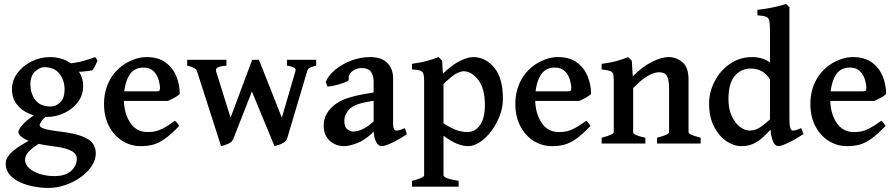

<svg xmlns="http://www.w3.org/2000/svg" viewBox="-20 -716 4472 958"><path d="M458 48.8Q458 82 437.3 113Q416.5 144 382.1 168.5Q347.7 192.9 305.9 207.3Q264.2 221.7 221.7 221.7Q187.5 221.7 150.4 215.1Q113.3 208.5 81.1 193.8Q48.8 179.2 28.6 156Q8.3 132.8 8.3 100.1Q8.3 83.5 19.3 65.7Q30.3 47.9 60.8 25.1Q91.3 2.4 149.9 -27.3Q149.9 -27.3 161.4 -26.4Q172.9 -25.4 184.8 -22.5Q196.8 -19.5 197.8 -13.2Q154.8 11.7 135 29.3Q115.2 46.9 110.1 59.6Q105 72.3 105 82.5Q105 104 124.8 122.3Q144.5 140.6 177.7 151.6Q210.9 162.6 251.5 162.6Q306.6 162.6 335 136.7Q363.3 110.8 363.3 75.2Q363.3 62.5 354.2 50.8Q345.2 39.1 319.8 29.5Q294.4 20 244.6 13.7Q156.2 2.9 114 -17.1Q71.8 -37.1 71.8 -58.6Q71.8 -68.4 91.1 -92Q110.4 -115.7 162.6 -149.4L238.3 -157.2Q199.7 -130.4 188.7 -113.5Q177.7 -96.7 177.7 -92.8Q177.7 -86.9 184.3 -81.3Q190.9 -75.7 213.1 -70.3Q235.4 -64.9 282.2 -59.1Q351.6 -50.8 389.6 -35.9Q427.7 -21 442.9 0.2Q458 21.5 458 48.8ZM466.3 -415Q462.9 -404.3 456.1 -390.4Q449.2 -376.5 440.9 -365.2Q416.5 -360.8 390.4 -358.6Q364.3 -356.4 326.2 -357.9L307.6 -397.5Q357.4 -400.9 395.8 -412.1Q434.1 -423.3 455.1 -431.2ZM395 -287.6Q395 -241.7 368.9 -206.8Q342.8 -171.9 300.8 -152.1Q258.8 -132.3 210.9 -132.3Q162.1 -132.3 123.5 -149.4Q85 -166.5 62.3 -197.5Q39.6 -228.5 39.6 -270Q39.6 -314.5 66.4 -350.8Q93.3 -387.2 136.7 -409.2Q180.2 -431.2 230 -431.2Q277.8 -431.2 314.9 -411.4Q352.1 -391.6 373.5 -359.1Q395 -326.7 395 -287.6ZM302.2 -269.5Q302.2 -315.4 276.6 -348.1Q251 -380.9 201.2 -380.9Q179.2 -380.9 155.5 -359.6Q131.8 -338.4 131.8 -295.9Q131.8 -250 156.2 -217.3Q180.7 -184.6 233.4 -184.6Q259.3 -184.6 280.8 -205.6Q302.2 -226.6 302.2 -269.5Z M877 -247.6Q868.7 -238.3 850.3 -228.3Q832 -218.3 817.4 -212.4H549.8L550.8 -260.3H761.2Q771.5 -260.3 774.9 -263.7Q778.3 -267.1 778.3 -276.4Q778.3 -293.9 771.2 -318.1Q764.2 -342.3 746.3 -360.6Q728.5 -378.9 695.8 -378.9Q645.5 -378.9 621.8 -335.2Q598.1 -291.5 598.1 -220.7Q598.1 -151.9 629.2 -104.5Q660.2 -57.1 716.3 -57.1Q735.4 -57.1 753.4 -60.5Q771.5 -64 794.7 -75.9Q817.9 -87.9 852.5 -113.3Q858.4 -110.4 865.2 -100.6Q872.1 -90.8 874 -87.4Q833 -44.9 802.7 -23.4Q772.5 -2 744.4 5.6Q716.3 13.2 682.1 13.2Q632.3 13.2 590.6 -12.9Q548.8 -39.1 523.9 -86.4Q499 -133.8 499 -197.3Q499 -257.8 523.2 -307.6Q547.4 -357.4 593.3 -390.6Q616.2 -407.2 647.7 -419.2Q679.2 -431.2 710.9 -431.2Q769.5 -431.2 806.2 -404.3Q842.8 -377.4 859.9 -335.2Q877 -293 877 -247.6Z M1557.6 -388.7Q1531.7 -381.8 1523.7 -376.5Q1515.6 -371.1 1512.7 -360.8L1413.1 -26.4Q1409.2 -13.2 1396.7 -5.1Q1384.3 2.9 1370.6 7.1Q1356.9 11.2 1349.6 13.2L1225.1 -288.1L1241.2 -417.5Q1241.2 -417.5 1253.9 -417.5Q1266.6 -417.5 1272 -417.5L1386.2 -128.9L1454.1 -360.8Q1457 -370.6 1449.7 -377Q1442.4 -383.3 1411.6 -388.7V-417.5H1557.6ZM1145.5 -26.4Q1138.7 -6.3 1116.7 2.2Q1094.7 10.7 1083 13.2L962.9 -360.8Q958 -378.4 914.1 -388.7V-417.5H1109.9V-388.7Q1069.3 -384.3 1062.3 -376.7Q1055.2 -369.1 1058.1 -360.8L1130.4 -128.9L1238.3 -417.5Q1244.6 -417.5 1256.3 -417.5Q1268.1 -417.5 1268.1 -417.5L1272.5 -350.6Z M2009.8 -46.4Q1971.7 -20 1935.8 -3.4Q1899.9 13.2 1884.8 13.2Q1866.7 13.2 1855.5 -10Q1844.2 -33.2 1844.2 -73.2V-310.1Q1844.2 -338.9 1831.1 -357.9Q1817.9 -377 1780.8 -376.5Q1757.8 -376 1737.5 -360.4Q1717.3 -344.7 1719.7 -317.4Q1720.7 -313.5 1706.5 -307.4Q1692.4 -301.3 1673.1 -295.7Q1653.8 -290 1636.7 -286.6Q1619.6 -283.2 1613.8 -284.7L1605 -307.1Q1619.6 -341.3 1654.3 -369.4Q1689 -397.5 1734.1 -414.3Q1779.3 -431.2 1825.7 -431.2Q1884.3 -431.2 1912.8 -401.6Q1941.4 -372.1 1941.4 -325.7V-99.6Q1941.4 -64.5 1959 -64.5Q1965.3 -64.5 1974.1 -66.9Q1982.9 -69.3 2000.5 -76.7ZM1848.6 -213.9Q1786.6 -204.1 1762 -194.6Q1737.3 -185.1 1724.1 -171.9Q1712.9 -160.2 1705.6 -146Q1698.2 -131.8 1698.2 -112.3Q1698.2 -80.6 1714.4 -70.1Q1730.5 -59.6 1742.2 -59.6Q1762.2 -59.6 1787.6 -70.8Q1813 -82 1848.6 -113.3L1852.1 -67.4Q1810.1 -22 1768.1 -4.4Q1726.1 13.2 1695.8 13.2Q1671.9 13.2 1648.7 2.4Q1625.5 -8.3 1610.4 -31Q1595.2 -53.7 1595.2 -88.4Q1595.2 -119.6 1606.4 -141.4Q1617.7 -163.1 1634.3 -179.7Q1648.9 -194.3 1670.9 -207.5Q1692.9 -220.7 1734.1 -232.4Q1775.4 -244.1 1848.6 -255.4Z M2315.4 13.2Q2289.6 13.2 2260 1Q2230.5 -11.2 2192.9 -38.6V158.7Q2192.9 165.5 2209.7 172.6Q2226.6 179.7 2268.6 186.5V215.3H2035.6V186.5Q2096.2 171.4 2096.2 158.7V-311.5Q2096.2 -334 2093 -346.2Q2089.8 -358.4 2076.9 -363.3Q2064 -368.2 2035.6 -369.6V-397.5Q2081.5 -404.3 2108.9 -411.6Q2136.2 -418.9 2168.5 -431.2L2186 -413.1L2189.9 -348.6Q2238.8 -395 2276.9 -413.1Q2314.9 -431.2 2340.8 -431.2Q2401.9 -431.2 2445.6 -379.2Q2489.3 -327.1 2489.3 -223.1Q2489.3 -180.2 2473.4 -138.4Q2457.5 -96.7 2431.6 -62.3Q2405.8 -27.8 2375.2 -7.3Q2344.7 13.2 2315.4 13.2ZM2293.5 -360.4Q2277.3 -360.4 2254.9 -347.9Q2232.4 -335.4 2192.9 -296.4V-100.6Q2238.8 -71.8 2264.2 -64.5Q2289.6 -57.1 2312 -57.1Q2350.6 -57.1 2375 -91.6Q2399.4 -126 2399.4 -190.9Q2399.4 -274.9 2366.2 -317.6Q2333 -360.4 2293.5 -360.4Z M2929.2 -247.6Q2920.9 -238.3 2902.6 -228.3Q2884.3 -218.3 2869.6 -212.4H2602.1L2603 -260.3H2813.5Q2823.7 -260.3 2827.1 -263.7Q2830.6 -267.1 2830.6 -276.4Q2830.6 -293.9 2823.5 -318.1Q2816.4 -342.3 2798.6 -360.6Q2780.8 -378.9 2748 -378.9Q2697.8 -378.9 2674.1 -335.2Q2650.4 -291.5 2650.4 -220.7Q2650.4 -151.9 2681.4 -104.5Q2712.4 -57.1 2768.6 -57.1Q2787.6 -57.1 2805.7 -60.5Q2823.7 -64 2846.9 -75.9Q2870.1 -87.9 2904.8 -113.3Q2910.6 -110.4 2917.5 -100.6Q2924.3 -90.8 2926.3 -87.4Q2885.3 -44.9 2855 -23.4Q2824.7 -2 2796.6 5.6Q2768.6 13.2 2734.4 13.2Q2684.6 13.2 2642.8 -12.9Q2601.1 -39.1 2576.2 -86.4Q2551.3 -133.8 2551.3 -197.3Q2551.3 -257.8 2575.4 -307.6Q2599.6 -357.4 2645.5 -390.6Q2668.5 -407.2 2700 -419.2Q2731.4 -431.2 2763.2 -431.2Q2821.8 -431.2 2858.4 -404.3Q2895 -377.4 2912.1 -335.2Q2929.2 -293 2929.2 -247.6Z M3258.3 0V-28.8Q3290.5 -37.1 3304.4 -43.7Q3318.4 -50.3 3318.4 -56.2V-269.5Q3318.4 -320.3 3307.4 -337.9Q3296.4 -355.5 3268.6 -355.5Q3245.6 -355.5 3214.4 -338.6Q3183.1 -321.8 3139.2 -276.4V-56.2Q3139.2 -41.5 3200.2 -28.8V0H2981.9V-28.8Q3042.5 -44.4 3042.5 -56.2V-311.5Q3042.5 -335 3039.6 -346.2Q3036.6 -357.4 3024.2 -361.8Q3011.7 -366.2 2981.9 -369.6V-397.5Q3021.5 -402.3 3052.7 -410.6Q3084 -418.9 3114.7 -431.2L3132.3 -413.1L3137.2 -335.4Q3186.5 -384.3 3233.9 -407.7Q3281.2 -431.2 3315.9 -431.2Q3355 -431.2 3385.3 -405.5Q3415.5 -379.9 3415.5 -320.3V-56.2Q3415.5 -50.3 3428.2 -44.2Q3440.9 -38.1 3476.1 -28.8V0Z M3988.8 -47.4Q3947.3 -19.5 3912.1 -3.2Q3877 13.2 3864.7 13.2Q3821.8 13.2 3821.8 -131.8V-562.5Q3821.8 -595.2 3818.8 -611.1Q3815.9 -627 3802.7 -632.3Q3789.6 -637.7 3759.3 -639.6V-667Q3805.2 -671.9 3842 -680.2Q3878.9 -688.5 3902.3 -696.3L3918.9 -680.2V-128.4Q3918.9 -97.2 3921.4 -84.5Q3923.8 -71.8 3929.2 -67.4Q3933.6 -63.5 3943.1 -64.7Q3952.6 -65.9 3977.5 -76.7ZM3855 -102.1Q3819.8 -62.5 3793 -36.9Q3766.1 -11.2 3739.5 1Q3712.9 13.2 3679.2 13.2Q3640.6 13.2 3603.5 -12.2Q3566.4 -37.6 3542.2 -85.2Q3518.1 -132.8 3518.1 -199.2Q3518.1 -257.3 3545.7 -310.3Q3573.2 -363.3 3621.8 -397.2Q3670.4 -431.2 3734.4 -431.2Q3761.7 -431.2 3789.1 -421.9Q3816.4 -412.6 3851.6 -379.9Q3851.6 -352.5 3845.5 -337.9Q3839.4 -323.2 3824.7 -314.5Q3792 -374 3725.6 -374Q3677.7 -374 3646.2 -337.2Q3614.7 -300.3 3614.7 -220.7Q3614.7 -172.4 3631.1 -137.2Q3647.5 -102.1 3671.6 -83.3Q3695.8 -64.5 3720.7 -64.5Q3750.5 -64.5 3777.3 -83.7Q3804.2 -103 3835.9 -133.3Q3841.8 -130.4 3847.7 -117.9Q3853.5 -105.5 3855 -102.1Z M4401.4 -247.6Q4393.1 -238.3 4374.8 -228.3Q4356.4 -218.3 4341.8 -212.4H4074.2L4075.2 -260.3H4285.6Q4295.9 -260.3 4299.3 -263.7Q4302.7 -267.1 4302.7 -276.4Q4302.7 -293.9 4295.7 -318.1Q4288.6 -342.3 4270.8 -360.6Q4252.9 -378.9 4220.2 -378.9Q4169.9 -378.9 4146.2 -335.2Q4122.6 -291.5 4122.6 -220.7Q4122.6 -151.9 4153.6 -104.5Q4184.6 -57.1 4240.7 -57.1Q4259.8 -57.1 4277.8 -60.5Q4295.9 -64 4319.1 -75.9Q4342.3 -87.9 4377 -113.3Q4382.8 -110.4 4389.6 -100.6Q4396.5 -90.8 4398.4 -87.4Q4357.4 -44.9 4327.1 -23.4Q4296.9 -2 4268.8 5.6Q4240.7 13.2 4206.5 13.2Q4156.7 13.2 4115 -12.9Q4073.2 -39.1 4048.3 -86.4Q4023.4 -133.8 4023.4 -197.3Q4023.4 -257.8 4047.6 -307.6Q4071.8 -357.4 4117.7 -390.6Q4140.6 -407.2 4172.1 -419.2Q4203.6 -431.2 4235.4 -431.2Q4293.9 -431.2 4330.6 -404.3Q4367.2 -377.4 4384.3 -335.2Q4401.4 -293 4401.4 -247.6Z"/></svg>

Font: Dai Banna SIL Medium
Style: Regular
Weight: 500
Designer: Victor Gaultney
Foundry: SIL International
Version: Version 4.000